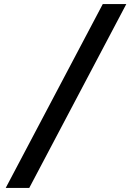

<svg xmlns="http://www.w3.org/2000/svg" viewBox="-20 -780 640 938"><path d="M8 138 482 -760H597L123 138Z"/></svg>

Font: IBM Plex Mono SemiBold
Style: Italic
Weight: 600
Italic angle: -9°
Monospace: yes
Designer: Mike Abbink, Paul van der Laan, Pieter van Rosmalen
Foundry: Bold Monday
Version: Version 2.3